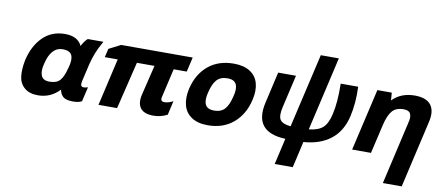

<svg xmlns="http://www.w3.org/2000/svg" viewBox="-82 -1092 3824 1666"><g transform="rotate(10 1830.0 -259.5)"><path d="M414 -421Q311 -421 276 -270Q258 -205 274 -164.5Q290 -124 347 -124Q410 -124 439.5 -157Q469 -190 488 -266L490 -272Q511 -344 494.5 -382.5Q478 -421 414 -421ZM652 -4Q626 10 578 10Q521 10 494.5 -9.5Q468 -29 459 -73Q380 10 269 10Q193 10 149 -28.5Q105 -67 98.5 -129.5Q92 -192 108 -271Q137 -399 214.5 -477Q292 -555 411 -555Q523 -555 560 -476Q583 -520 608 -543L612 -546H749L744 -536Q686 -437 660 -324L626 -176Q615 -127 647 -127Q662 -127 675 -131L686 -134L656 -6Z M1391 -417 1332 -161Q1323 -122 1362 -122Q1391 -122 1425 -138L1437 -144L1409 -20L1404 -18Q1350 10 1286 10Q1204 10 1172 -32.5Q1140 -75 1158 -152L1222 -417H1067L966 0H802L898 -417H784L802 -493L906 -546H1536L1506 -417Z M1942 -274Q1961 -342 1944 -381.5Q1927 -421 1865 -421Q1803 -421 1770.5 -384Q1738 -347 1721 -274Q1702 -206 1719 -165.5Q1736 -125 1798 -125Q1860 -125 1892.5 -162.5Q1925 -200 1942 -274ZM1551 -125Q1533 -191 1552 -274Q1583 -406 1672.5 -481Q1762 -556 1898 -556Q1986 -556 2041 -520.5Q2096 -485 2113 -423Q2131 -359 2111 -274Q2080 -142 1990 -66Q1900 10 1765 10Q1677 10 1622.5 -26.5Q1568 -63 1551 -125Z M2397 240 2450 9Q2164 -2 2226 -271L2289 -546H2446L2380 -260Q2361 -179 2382 -146Q2403 -113 2476 -106L2627 -759H2786L2636 -107Q2719 -116 2759 -152.5Q2799 -189 2818 -274Q2843 -380 2840 -537V-546H2993L2994 -540Q3000 -404 2972 -281Q2940 -145 2846.5 -73Q2753 -1 2609 9L2556 240Z M3295 -478Q3370 -556 3493 -556Q3594 -556 3634.5 -503Q3675 -450 3652 -352L3516 240H3350L3477 -314Q3491 -365 3477.5 -393.5Q3464 -422 3417 -422Q3349 -422 3315.5 -381.5Q3282 -341 3262 -255L3203 0H3037L3163 -546H3290Z"/></g></svg>

Font: Passageway
Style: BdIt
Weight: 700
Foundry: Ascender Corporation
Version: Version 1.11